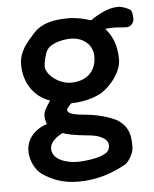

<svg xmlns="http://www.w3.org/2000/svg" viewBox="-50 -499 614 766"><g transform="rotate(-5 256.5 -115.5)"><path d="M414 -2C384 -21 326 -35 290 -38C243 -42 213 -48 213 -64C213 -70 220 -77 232 -89C282 -90 323 -102 353 -118C396 -145 437 -199 437 -247C437 -313 415 -346 393 -373C404 -374 412 -375 426 -375C444 -375 462 -372 478 -372C496 -372 508 -389 508 -401C508 -413 507 -429 502 -438C493 -445 469 -456 451 -456C411 -456 370 -433 340 -412C310 -421 281 -428 251 -428C184 -428 140 -415 110 -382C76 -345 46 -311 46 -260C46 -187 85 -129 149 -107C133 -85 121 -65 121 -50C121 -40 123 -26 128 -15C78 1 45 38 45 87C45 121 62 161 90 181C123 203 165 225 235 225C309 225 370 203 425 173C439 163 460 133 460 104C460 51 450 24 414 -2ZM238 -171C190 -171 139 -211 139 -246C139 -260 148 -299 157 -311C175 -337 225 -346 251 -346C302 -346 340 -314 340 -267C340 -204 297 -171 238 -171ZM301 46C319 48 367 59 367 91C367 117 349 123 339 128C306 143 251 146 238 146C191 146 136 128 136 85C136 62 155 43 187 26C202 32 220 38 301 46Z"/></g></svg>

Font: Itim
Style: Regular
Weight: 400
Designer: CadsonDemak Team
Foundry: Pablo Impallari
Version: Version 1.002;PS 001.002;hotconv 1.0.88;makeotf.lib2.5.64775